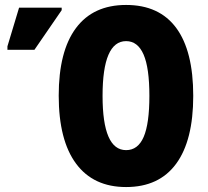

<svg xmlns="http://www.w3.org/2000/svg" viewBox="-20 -745 839 775"><path d="M760 -358Q760 -178 691 -84Q622 10 489 10Q357 10 287 -84.5Q217 -179 217 -359Q217 -538 286.5 -631.5Q356 -725 489 -725Q623 -725 691.5 -632Q760 -539 760 -358ZM394 -358Q394 -139 489 -139Q537 -139 560 -192.5Q583 -246 583 -358Q583 -471 559.5 -525Q536 -579 489 -579Q394 -579 394 -358ZM10 -544V-558L57 -714H229V-704L119 -544Z"/></svg>

Font: Noto Sans ExtraCondensed Black
Style: Regular
Weight: 900
Width: 2
Designer: Monotype Design Team
Foundry: Monotype Imaging Inc.
Version: Version 2.013; ttfautohint (v1.8.4.7-5d5b)